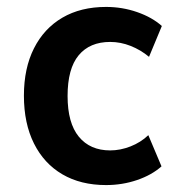

<svg xmlns="http://www.w3.org/2000/svg" viewBox="-20 -524 509 554"><path d="M286 10Q213 10 160 -21Q107 -52 78 -110Q49 -168 49 -248Q49 -327 78 -384.5Q107 -442 160 -473Q213 -504 286 -504Q333 -504 376 -489Q419 -474 447 -449L410 -360Q386 -380 357 -391.5Q328 -403 298 -403Q239 -403 207 -364.5Q175 -326 175 -247Q175 -169 207.5 -129.5Q240 -90 298 -90Q327 -90 356.5 -101.5Q386 -113 408 -134L446 -44Q418 -19 375.5 -4.5Q333 10 286 10Z"/></svg>

Font: Nunito Sans 10pt SemiCondensed
Style: Bold
Weight: 700
Width: 4
Designer: Vernon Adams
Foundry: Vernon Adams
Version: Version 3.101;gftools[0.9.27]